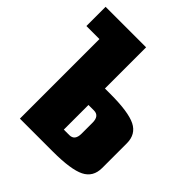

<svg xmlns="http://www.w3.org/2000/svg" viewBox="-195 -855 990 990"><g transform="rotate(45 300.0 -360.0)"><path d="M305.2 -120.1H345.2Q384.8 -120.1 384.8 -169.9V-250Q384.8 -299.8 345.2 -299.8H305.2ZM305.2 -720.2V-419.9H345.2Q476.6 -419.9 530.8 -392.8Q585 -365.7 585 -299.8V-120.1Q585 -54.2 530.8 -27.1Q476.6 0 345.2 0H105V-580.1H9.8V-720.2Z"/></g></svg>

Font: Mikodacs
Style: Regular
Weight: 400
Designer: gluk (gluksza@wp.pl)
Foundry: gluk (gluksza@wp.pl)
Version: Version 0.28